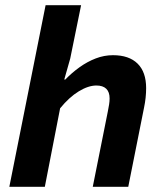

<svg xmlns="http://www.w3.org/2000/svg" viewBox="-20 -721 640 741"><path d="M16 0 156 -701H293L251 -495L228 -414H232Q257 -440 287 -461.5Q317 -483 349.5 -495.5Q382 -508 416 -508Q478 -508 511 -475.5Q544 -443 544 -381Q544 -363 542 -344Q540 -325 536 -306L475 0H338L396 -290Q399 -305 401 -317.5Q403 -330 403 -341Q403 -366 390 -378.5Q377 -391 352 -391Q321 -391 284 -368.5Q247 -346 212 -303L153 0Z"/></svg>

Font: Source Code Pro ExtraLight
Style: Bold Italic
Weight: 700
Italic angle: -11°
Monospace: yes
Version: Version 1.016;hotconv 1.0.116;makeotfexe 2.5.65601